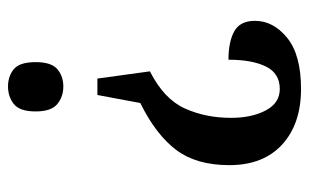

<svg xmlns="http://www.w3.org/2000/svg" viewBox="-166 -414 771 479"><g transform="rotate(-90 219.5 -174.5)"><path d="M263 -317 281 -186Q212 -151 188.5 -99Q165 -47 165 16Q165 68 183.5 103Q202 138 237 138Q276 138 293 103.5Q310 69 310 10Q355 10 381 24.5Q407 39 407 76Q407 122 364.5 156.5Q322 191 237 191Q150 191 98.5 144Q47 97 47 12Q47 -70 85 -120.5Q123 -171 202 -210L222 -317ZM243 -540Q269 -540 286.5 -525.5Q304 -511 304 -471Q304 -432 286.5 -417Q269 -402 243 -402Q218 -402 199.5 -417Q181 -432 181 -471Q181 -511 199.5 -525.5Q218 -540 243 -540Z"/></g></svg>

Font: Noto Serif Tamil ExtraCondensed SemiBold
Style: Regular
Weight: 600
Width: 2
Designer: Indian Type Foundry, Tom Grace, and the Monotype Design Team
Foundry: Monotype Imaging Inc.
Version: Version 2.004; ttfautohint (v1.8.4.7-5d5b)